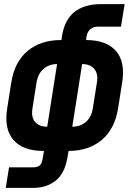

<svg xmlns="http://www.w3.org/2000/svg" viewBox="-20 -750 640 935"><path d="M191 -15Q92 -15 45.5 -68.5Q-1 -122 15 -222L35 -349Q51 -449 114.5 -502Q178 -555 277 -555H279L282 -575Q295 -655 343.5 -692.5Q392 -730 472 -730H587L569 -620H454Q434 -620 420 -608Q406 -596 402 -575L399 -555Q498 -555 544.5 -502Q591 -449 575 -349L555 -222Q539 -122 475.5 -68.5Q412 -15 314 -15L309 14Q296 94 251.5 129.5Q207 165 141 165H8L24 65H139Q161 65 172.5 56.5Q184 48 189 16L194 -15ZM332 -133Q371 -133 398 -156Q425 -179 432 -222L452 -349Q459 -391 439 -414.5Q419 -438 380 -438ZM138 -222Q131 -179 151 -156Q171 -133 210 -133L258 -438Q219 -438 192 -414.5Q165 -391 158 -349Z"/></svg>

Font: JetBrains Mono ExtraBold
Style: Italic
Weight: 800
Designer: Philipp Nurullin, Konstantin Bulenkov
Foundry: JetBrains
Version: Version 1.000; ttfautohint (v1.8.3)